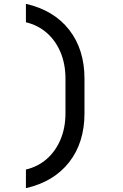

<svg xmlns="http://www.w3.org/2000/svg" viewBox="-20 -860 640 1000"><path d="M115 120V23Q178 8 224 -32.5Q270 -73 295.5 -134Q321 -195 321 -270V-450Q321 -526 295.5 -587Q270 -648 224 -688.5Q178 -729 115 -744V-840Q260 -807 340 -705Q420 -603 420 -450V-270Q420 -117 340 -15Q260 87 115 120Z"/></svg>

Font: JetBrainsMono NFM Medium
Style: Regular
Weight: 500
Monospace: yes
Designer: Philipp Nurullin, Konstantin Bulenkov
Foundry: JetBrains
Version: Version 2.304; ttfautohint (v1.8.4.7-5d5b);Nerd Fonts 3.3.0